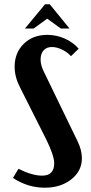

<svg xmlns="http://www.w3.org/2000/svg" viewBox="-20 -873 426 903"><path d="M97.2 -738.8 191.9 -853H213.9L307.1 -738.8H266.1L202.1 -785.2L138.2 -738.8ZM234.9 -105Q234.9 -140.6 198.2 -215.8L74.2 -461.9Q48.8 -511.2 48.8 -559.1Q48.8 -625 91.8 -667Q134.8 -709 202.1 -709Q244.6 -709 283.9 -691.9Q323.2 -674.8 350.1 -644L314 -608.9Q295.9 -628.4 271.2 -640.1Q246.6 -651.9 224.1 -651.9Q199.2 -651.9 185.1 -636.2Q170.9 -620.6 170.9 -592.8Q170.9 -566.9 185.1 -538.1L344.2 -210Q365.2 -167.5 365.2 -128.9Q365.2 -68.8 315.4 -29.5Q265.6 9.8 190.9 9.8Q110.4 9.8 41 -36.1L66.9 -79.1Q131.3 -46.9 178.2 -46.9Q234.9 -46.9 234.9 -105Z"/></svg>

Font: Moniqa Black Paragraph
Style: Regular
Weight: 900
Designer: Rajesh Rajput
Foundry: Rajesh Rajput
Version: Version 1.000